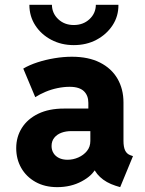

<svg xmlns="http://www.w3.org/2000/svg" viewBox="-20 -770 602 798"><path d="M217.8 7.8Q166 7.8 127.4 -13.9Q88.9 -35.6 68.1 -72.3Q47.4 -108.9 47.4 -154.3Q47.4 -201.2 71 -238.5Q94.7 -275.9 139.2 -297.4Q183.6 -318.8 246.1 -318.8H372.1V-225.1H276.4Q253.9 -225.1 235.4 -218.3Q216.8 -211.4 205.6 -197.5Q194.3 -183.6 194.3 -163.1Q194.3 -146.5 202.4 -133.5Q210.4 -120.6 225.3 -113.3Q240.2 -106 260.7 -106Q283.7 -106 305.4 -115.5Q327.1 -125 341.3 -142.3Q355.5 -159.7 355.5 -184.1V-248.5L347.2 -270V-342.3Q347.2 -357.4 342.8 -369.4Q338.4 -381.3 329.3 -390.4Q320.3 -399.4 305.4 -404.3Q290.5 -409.2 269.5 -409.2Q245.1 -409.2 219 -403.8Q192.9 -398.4 169.2 -388.4Q145.5 -378.4 126.5 -366.2L76.7 -484.9Q102.1 -500 136 -511Q169.9 -522 207 -528.1Q244.1 -534.2 278.8 -534.2Q347.7 -534.2 395.5 -510Q443.4 -485.8 468.3 -442.9Q493.2 -399.9 493.2 -344.2V-184.6Q493.2 -159.2 500 -144.8Q506.8 -130.4 521.5 -125L532.7 -121.1L479.5 7.8L460.4 2Q420.9 -10.7 395.8 -34.4Q370.6 -58.1 364.7 -85.9L401.9 -61H334L378.9 -72.3Q364.7 -40.5 319.8 -16.4Q274.9 7.8 217.8 7.8ZM286.6 -582.5Q234.9 -582.5 192.9 -604.7Q150.9 -627 126.5 -664.8Q102.1 -702.6 102.1 -750H195.8Q196.3 -714.4 222.2 -690.2Q248 -666 286.6 -666Q325.7 -666 351.8 -690.2Q377.9 -714.4 378.4 -750H472.2Q472.7 -702.6 447.8 -664.8Q422.9 -627 381.1 -604.7Q339.4 -582.5 286.6 -582.5Z"/></svg>

Font: Reddit Mono ExtraBold
Style: Regular
Weight: 800
Monospace: yes
Designer: Stephen Hutchings
Foundry: Reddit
Version: Version 1.014